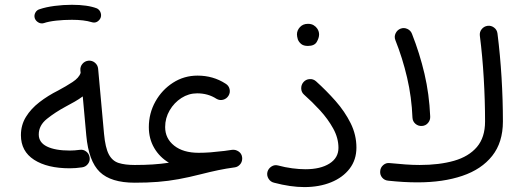

<svg xmlns="http://www.w3.org/2000/svg" viewBox="-20 -740 2164 793"><path d="M66.4 -181.6Q66.4 -223.6 87.2 -257.3Q107.9 -291 143.1 -318.1Q178.2 -345.2 220.2 -366.2Q252.4 -383.3 279.5 -401.1Q306.6 -418.9 313 -439L312 -449.2Q310.5 -464.4 320.3 -476.1Q330.1 -487.8 345.2 -489.3Q360.4 -490.7 372.1 -481Q383.8 -471.2 385.3 -456.1L409.7 -187Q415 -129.9 429.4 -102.5Q443.8 -75.2 470 -66.9Q496.1 -58.6 536.6 -58.6H537.1Q552.7 -58.6 563 -48.1Q573.2 -37.6 573.2 -22Q573.2 -6.8 563 3.9Q552.7 14.6 537.1 14.6H536.6Q438 14.6 392.1 -29.8Q346.2 -74.2 336.4 -180.2L321.8 -341.8Q306.6 -330.6 288.8 -320.3Q271 -310.1 251.5 -299.8Q208 -276.4 174.1 -249.3Q140.1 -222.2 140.1 -184.6Q140.1 -151.4 174.1 -134.8Q208 -118.2 268.6 -118.2Q287.1 -118.2 309.1 -121.1Q323.7 -123.5 335.9 -114.3Q348.1 -105 350.1 -89.8Q352.5 -75.2 343.3 -63Q334 -50.8 318.8 -48.8Q292.5 -44.9 268.6 -44.9Q175.3 -44.9 120.8 -80.1Q66.4 -115.2 66.4 -181.6ZM123.5 -665Q120.1 -676.8 126 -687.7Q131.8 -698.7 144 -702.1Q169.9 -710.9 205.8 -715.6Q241.7 -720.2 276.9 -720.2Q342.3 -720.2 380.9 -705.1Q392.6 -698.7 396.2 -685.8Q399.9 -672.9 393.1 -661.6Q379.4 -642.1 358.9 -648.4Q327.1 -658.2 276.9 -658.2Q243.2 -658.2 212.2 -654.8Q181.2 -651.4 161.1 -644.5Q148.9 -641.1 138.2 -647.5Q127.4 -653.8 123.5 -665Z M500.5 -22Q500.5 -37.6 511.2 -48.1Q522 -58.6 537.1 -58.6Q577.1 -58.6 611.1 -60.8Q645 -63 677.7 -67.9Q639.2 -90.8 616.9 -128.9Q594.7 -167 594.7 -214.8Q594.7 -272 621.8 -320.6Q648.9 -369.1 694.6 -398.4Q740.2 -427.7 795.9 -427.7Q860.4 -427.7 911.6 -394.5Q924.8 -386.7 928.2 -372.1Q931.6 -357.4 923.8 -344.7Q916 -332 901.6 -328.1Q887.2 -324.2 874 -332Q839.4 -354.5 794.4 -354.5Q759.3 -354.5 729.2 -335.2Q699.2 -315.9 680.7 -284.2Q662.1 -252.4 662.1 -215.3Q662.1 -168 699.5 -138.4Q736.8 -108.9 800.3 -108.9Q824.2 -108.9 849.6 -110.8Q875 -112.8 907.2 -116.7Q921.9 -119.1 938 -121.1Q952.6 -123 965.3 -114.5Q978 -106 980 -90.8Q981 -84 979.5 -77.1Q977.1 -65.9 969.2 -58.6Q960.9 -50.3 949.7 -48.8Q913.6 -43.9 881.1 -37.1Q848.6 -30.3 810.1 -20.5Q760.3 -7.8 717.5 0Q674.8 7.8 631.6 11.2Q588.4 14.6 537.1 14.6Q522 14.6 511.2 3.9Q500.5 -6.8 500.5 -22Z M1084.5 -29.8Q1088.4 -43.9 1101.1 -52.2Q1113.8 -60.5 1128.4 -56.6Q1157.2 -48.8 1186.8 -44.9Q1216.3 -41 1241.2 -41Q1303.7 -41 1340.8 -64.5Q1377.9 -87.9 1377.9 -129.4Q1377.9 -169.9 1356.2 -209.2Q1334.5 -248.5 1301.8 -284.2Q1269 -319.8 1235.8 -349.1Q1224.6 -358.9 1224.1 -374.3Q1223.6 -389.6 1233.4 -400.9Q1243.2 -412.1 1258.3 -413.3Q1273.4 -414.6 1285.2 -404.3Q1327.6 -366.2 1366 -322.8Q1404.3 -279.3 1428.2 -231.2Q1452.1 -183.1 1452.1 -130.4Q1452.1 -80.1 1424.1 -43.5Q1396 -6.8 1347.4 12.9Q1298.8 32.7 1236.8 32.7Q1180.2 32.7 1111.8 14.6Q1097.2 11.2 1089.1 -2Q1081.1 -15.1 1084.5 -29.8ZM1206.5 -598.1Q1206.5 -614.7 1219 -628.2Q1231.4 -641.6 1252 -641.6Q1266.1 -641.6 1275.6 -635.7Q1285.2 -629.9 1290.5 -621.6Q1297.9 -610.4 1297.9 -597.7Q1297.9 -583.5 1288.3 -566.9Q1278.8 -550.3 1251.5 -550.3Q1233.4 -550.3 1223.6 -558.6Q1213.9 -566.9 1210 -577.6Q1206.5 -589.8 1206.5 -598.1Z M1550.3 -33.2Q1551.3 -48.3 1563 -58.3Q1574.7 -68.4 1589.8 -66.4Q1624.5 -63 1654.8 -60.8Q1685.1 -58.6 1713.4 -58.6Q1794.4 -58.6 1855.2 -75.9Q1916 -93.3 1949.7 -132.8Q1983.4 -172.4 1983.4 -238.3Q1983.4 -324.2 1978 -416.3Q1972.7 -508.3 1961.9 -592.3Q1960 -607.9 1969.5 -619.6Q1979 -631.3 1993.7 -633.3Q2008.3 -635.3 2020.5 -626.2Q2032.7 -617.2 2034.7 -601.6Q2045.9 -513.2 2051.5 -420.2Q2057.1 -327.1 2057.1 -238.3Q2057.1 -151.9 2012.9 -96.2Q1968.8 -40.5 1889.4 -13.7Q1810.1 13.2 1704.6 13.2Q1675.8 13.2 1646.2 11.5Q1616.7 9.8 1583.5 6.3Q1567.9 4.9 1558.3 -6.6Q1548.8 -18.1 1550.3 -33.2ZM1612.8 -574.7Q1607.4 -588.9 1614 -602.5Q1620.6 -616.2 1634.3 -621.6Q1648.4 -627 1662.4 -620.6Q1676.3 -614.3 1681.6 -600.1Q1713.4 -519.5 1733.2 -435.3Q1752.9 -351.1 1756.8 -259.3Q1757.8 -244.1 1748 -232.4Q1738.3 -220.7 1722.7 -219.7Q1707.5 -218.8 1696 -228.5Q1684.6 -238.3 1683.6 -253.4Q1680.2 -338.9 1661.4 -419.4Q1642.6 -500 1612.8 -574.7Z"/></svg>

Font: Mikhak-DS2-FD Regular
Style: Regular
Weight: 400
Designer: Amin Abedi
Version: Version 3.4